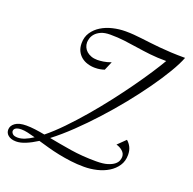

<svg xmlns="http://www.w3.org/2000/svg" viewBox="-224 -827 969 966"><g transform="rotate(20 261.0 -344.0)"><path d="M481 -189.5Q495.1 -177.7 503.7 -160.4Q512.2 -143.1 512.2 -119.6Q512.2 -85.9 495.6 -61.3Q479 -36.6 452.4 -20.3Q425.8 -3.9 391.8 4.2Q357.9 12.2 323.7 12.2Q286.6 12.2 252 7.8Q217.3 3.4 185.1 -3.2Q152.8 -9.8 123.5 -18.1Q94.2 -26.4 68.8 -33.7Q36.6 -13.2 9 -2Q-18.6 9.3 -41 9.3Q-56.2 9.3 -66.9 5.6Q-77.6 2 -84.7 -4.2Q-91.8 -10.3 -95 -17.8Q-98.1 -25.4 -98.1 -33.2Q-98.1 -54.7 -77.9 -69.3Q-57.6 -84 -19 -84Q3.4 -84 28.3 -80.8Q53.2 -77.6 81.1 -72.3Q121.6 -105 166 -150.9Q210.4 -196.8 254.9 -248.8Q299.3 -300.8 341.6 -355.5Q383.8 -410.2 420.2 -461.2Q456.5 -512.2 485.1 -555.9Q513.7 -599.6 530.8 -629.4Q482.4 -629.4 443.4 -633.8Q404.3 -638.2 368.7 -643.8Q333 -649.4 297.6 -653.8Q262.2 -658.2 221.7 -658.2Q190.9 -658.2 171.9 -649.4Q152.8 -640.6 142.3 -628.4Q131.8 -616.2 128.2 -603.3Q124.5 -590.3 124.5 -581.5Q124.5 -568.4 129.9 -556.4Q135.3 -544.4 145.3 -535.6Q155.3 -526.9 169.7 -521.5Q184.1 -516.1 202.6 -516.1Q215.3 -516.1 234.4 -518.8Q253.4 -521.5 275.4 -529.8L255.4 -482.9Q246.1 -479.5 233.4 -477.1Q220.7 -474.6 205.1 -474.6Q184.1 -474.6 165 -480.5Q146 -486.3 131.6 -498Q117.2 -509.8 108.6 -527.3Q100.1 -544.9 100.1 -568.4Q100.1 -602.1 116.7 -626.7Q133.3 -651.4 159.9 -667.7Q186.5 -684.1 220.2 -692.1Q253.9 -700.2 288.6 -700.2Q311 -700.2 332.5 -698.5Q354 -696.8 376.5 -694.1Q398.9 -691.4 423.3 -688.5Q447.8 -685.5 476.6 -682.9Q505.4 -680.2 539.3 -678.5Q573.2 -676.8 614.7 -676.8Q601.1 -641.1 572 -592.3Q543 -543.5 503.4 -487.8Q463.9 -432.1 416.3 -373Q368.7 -314 317.6 -258.1Q266.6 -202.1 214.6 -152.3Q162.6 -102.5 114.7 -65.9Q169.9 -55.2 233.6 -44.9Q297.4 -34.7 371.6 -34.7Q409.2 -34.7 431.9 -41.7Q454.6 -48.8 467 -58.8Q479.5 -68.8 483.6 -80.1Q487.8 -91.3 487.8 -100.1Q487.8 -118.7 473.1 -131.3Q458.5 -144 439.5 -148.9ZM-39.6 -11.7Q-22.5 -11.7 -2.4 -19.8Q17.6 -27.8 40 -42.5Q17.1 -48.8 -1.5 -53Q-20 -57.1 -34.7 -57.1Q-46.4 -57.1 -54 -55.2Q-61.5 -53.2 -66.2 -50Q-70.8 -46.9 -72.8 -42.7Q-74.7 -38.6 -74.7 -34.7Q-74.7 -26.9 -67.1 -19.3Q-59.6 -11.7 -39.6 -11.7Z"/></g></svg>

Font: Dynalight
Style: Regular
Weight: 400
Version: Version 1.000